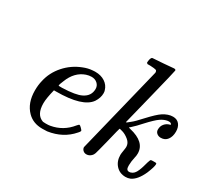

<svg xmlns="http://www.w3.org/2000/svg" viewBox="-139 -914 1237 1144"><g transform="rotate(30 479.0 -341.5)"><path d="M205 -223Q189 -159 189 -125Q189 -46 242 -28Q246 -27 261 -27Q282 -27 291 -29Q373 -43 426 -109Q436 -121 440 -121Q444 -121 454 -111Q464 -101 466 -97Q469 -92 455 -77Q394 -6 292 9Q283 10 258 10Q196 10 157 -29Q107 -79 107 -166Q107 -203 115 -235Q129 -299 174 -350Q219 -401 283 -426Q315 -439 345 -441Q346 -441 352 -441.5Q358 -442 361 -442H364Q403 -442 430.5 -424Q458 -406 467 -375Q470 -368 470 -355Q470 -324 450 -293Q402 -223 218 -223ZM416 -354Q416 -376 400 -390.5Q384 -405 360 -405Q342 -405 324 -399Q257 -376 227 -298Q215 -271 215 -261Q215 -260 240 -260Q332 -263 369 -282Q416 -305 416 -354Z M618 -683Q619 -683 690 -688L760 -694Q772 -694 772 -686Q772 -679 722 -478L671 -273Q674 -270 699 -292Q716 -305 756 -349Q805 -402 831 -419Q866 -442 899 -442Q927 -442 942.5 -423Q958 -404 958 -373Q958 -339 942 -317.5Q926 -296 897 -296Q881 -296 869.5 -305.5Q858 -315 858 -331Q858 -354 871.5 -370Q885 -386 905 -391Q914 -392 908 -399Q903 -407 881 -404Q859 -400 837 -385Q812 -368 767 -319Q738 -286 710 -261Q703 -257 703 -254Q708 -252 714 -251Q826 -225 826 -146Q826 -131 822 -116Q815 -85 815 -62V-54Q815 -26 835 -26Q843 -26 847 -28Q858 -31 867 -40.5Q876 -50 883 -67Q890 -84 893.5 -96.5Q897 -109 903 -130Q909 -151 914 -152Q917 -153 925 -153H930Q932 -153 934 -153Q941 -153 943.5 -153Q946 -153 948.5 -152Q951 -151 951.5 -149Q952 -147 952 -144Q952 -127 932 -78Q903 -13 863 5Q848 11 832 11Q791 11 765.5 -17Q740 -45 740 -88Q740 -97 743.5 -117.5Q747 -138 747 -146Q747 -172 724.5 -190.5Q702 -209 680 -215.5Q658 -222 658 -220Q657 -220 633 -121Q612 -37 607.5 -23.5Q603 -10 595 -3Q581 11 562 11Q549 11 539.5 2.5Q530 -6 529 -19L676 -616Q676 -628 670 -632Q659 -636 630 -637H609Q603 -643 602.5 -645Q602 -647 605 -664Q610 -683 618 -683Z"/></g></svg>

Font: MathJax_Main
Style: Italic
Weight: 400
Version: Version 1.1